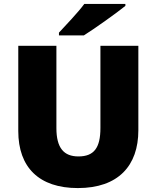

<svg xmlns="http://www.w3.org/2000/svg" viewBox="-20 -1013 797 977"><path d="M618 -983V-993H409C376 -948 314 -884 280 -847V-833H407C461 -867 571 -945 618 -983ZM684 -350V-780H491V-362C491 -260 458 -217 379 -217C305 -217 267 -260 267 -361V-780H73V-346C73 -161 179 -56 376 -56C582 -56 684 -170 684 -350Z"/></svg>

Font: Noto Sans Malayalam UI Black
Style: Regular
Weight: 900
Designer: Jelle Bosma - Monotype Design Team
Foundry: Monotype Imaging Inc.
Version: Version 2.104